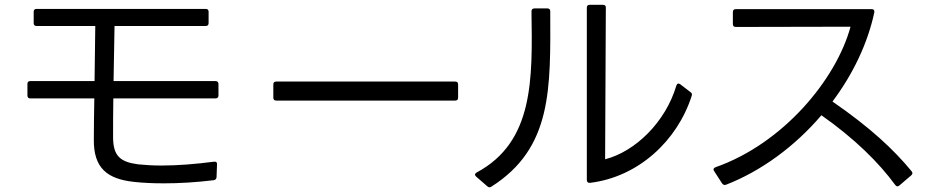

<svg xmlns="http://www.w3.org/2000/svg" viewBox="-20 -759 3890 798"><path d="M120 -663C120 -655 124 -651 132 -651H376C375 -579 374 -500 373 -422H106C98 -422 94 -418 94 -410V-362C94 -354 98 -350 106 -350H372C371 -290 370 -232 370 -181C368 -59 427 -15 537 -3C573 1 615 3 662 3C724 3 794 -1 868 -10C875 -11 879 -15 880 -22L882 -76C883 -84 878 -88 870 -87C793 -77 718 -71 652 -71C616 -71 583 -73 554 -76C478 -86 450 -112 450 -190C450 -235 450 -290 451 -350H876C883 -350 888 -354 888 -362V-410C888 -418 883 -422 876 -422H452C453 -499 455 -580 456 -651H835C843 -651 847 -655 847 -663V-710C847 -718 843 -722 835 -722H132C124 -722 120 -718 120 -710Z M1884 -408C1884 -416 1880 -420 1872 -420H1128C1120 -420 1116 -416 1116 -408V-353C1116 -345 1120 -341 1128 -341H1872C1880 -341 1884 -345 1884 -353Z M2419 -11C2419 -3 2424 2 2432 1C2632 -23 2795 -173 2855 -361C2857 -367 2856 -372 2850 -376L2807 -409C2800 -414 2794 -412 2791 -403C2746 -251 2620 -129 2495 -97C2496 -236 2497 -574 2498 -728C2498 -735 2494 -739 2486 -739H2431C2423 -739 2419 -735 2419 -727ZM2005 15C2010 20 2016 21 2022 17C2276 -144 2268 -391 2267 -712C2267 -720 2263 -724 2255 -724H2201C2194 -724 2189 -720 2189 -712C2193 -432 2200 -170 1961 -42C1953 -37 1952 -31 1959 -25Z M2981 3C2985 9 2990 11 2997 9C3144 -48 3284 -151 3394 -280C3532 -183 3633 -83 3701 10C3706 17 3712 17 3718 12L3767 -30C3773 -35 3774 -41 3769 -47C3696 -136 3597 -229 3440 -337C3524 -449 3586 -577 3614 -708C3615 -717 3611 -721 3603 -721H3038C3030 -721 3026 -717 3026 -709V-659C3026 -651 3030 -647 3038 -647C3157 -647 3405 -648 3515 -648C3456 -430 3236 -163 2954 -64C2946 -61 2943 -55 2948 -48Z"/></svg>

Font: LINE Seed JP App_OTF Regular
Style: Regular
Weight: 400
Designer: LY Corporation & Fontrix & Fontworks
Version: Version 1.002